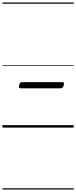

<svg xmlns="http://www.w3.org/2000/svg" viewBox="-20 -1030 615 1550"><path d="M148 -317Q136 -317 133.5 -323Q131 -329 135 -343Q138 -357 143.5 -362Q149 -367 161 -367H481Q493 -367 495.5 -361Q498 -355 495 -342Q491 -328 485 -322.5Q479 -317 468 -317ZM0 490H575V500H0ZM0 -20H575V0H0ZM0 -505H575V-500H0ZM0 -1010H575V-1000H0Z"/></svg>

Font: Playwrite AU QLD Guides
Style: Regular
Weight: 400
Designer: Veronika Burian, José Scaglione
Foundry: TypeTogether
Version: Version 1.003